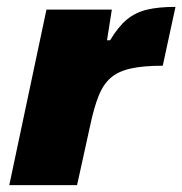

<svg xmlns="http://www.w3.org/2000/svg" viewBox="-20 -538 530 558"><path d="M7 0 115 -510H305L291 -421H300Q324 -461 349 -481.5Q374 -502 407.5 -510Q441 -518 490 -518L453 -347Q397 -347 360.5 -339Q324 -331 302 -312Q280 -293 266.5 -259Q253 -225 242 -173L204 0Z"/></svg>

Font: Saira SemiExpanded ExtraBold
Style: Italic
Weight: 800
Width: 6
Italic angle: -12°
Designer: Hector Gatti with collaboration of the Omnibus-Type team
Foundry: Omnibus-Type
Version: Version 1.101